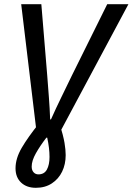

<svg xmlns="http://www.w3.org/2000/svg" viewBox="-20 -675 632 915"><path d="M151 220Q107 220 80.5 195Q54 170 54 127Q54 80 83.5 29.5Q113 -21 166 -87L155 -39L81 -655H177L205 -316Q209 -263 213 -211.5Q217 -160 219 -106H223Q247 -160 272.5 -212Q298 -264 323 -316L491 -655H592L262 -38L264 -86Q282 -27 287.5 6Q293 39 293 64Q293 108 276 143Q259 178 227 199Q195 220 151 220ZM163 156Q191 156 203.5 133Q216 110 216 73Q216 31 205 -19H201Q171 20 151 55.5Q131 91 131 119Q131 136 140 146Q149 156 163 156Z"/></svg>

Font: Source Sans 3 Medium
Style: Italic
Weight: 500
Italic angle: -11°
Designer: Paul D. Hunt
Foundry: Adobe
Version: Version 3.052;hotconv 1.1.0;makeotfexe 2.6.0